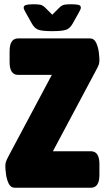

<svg xmlns="http://www.w3.org/2000/svg" viewBox="-20 -880 490 900"><path d="M50 0Q30 0 20.5 -20Q11 -40 8 -64.5Q5 -89 5 -102Q5 -113 8 -122Q11 -131 21 -150L223 -529H65Q25 -529 25 -589V-640Q25 -700 65 -700H401Q421 -700 430.5 -680Q440 -660 443 -636Q446 -612 446 -598Q446 -587 443.5 -578.5Q441 -570 430 -550L228 -171H406Q446 -171 446 -111V-60Q446 0 406 0ZM314 -860Q334 -860 346.5 -857.5Q359 -855 359 -844Q359 -840 356.5 -834.5Q354 -829 350 -822L321 -770Q307 -745 287 -739.5Q267 -734 225 -734Q183 -734 163 -739.5Q143 -745 129 -770L100 -822Q96 -829 93.5 -834.5Q91 -840 91 -844Q91 -854 103 -857Q115 -860 136 -860Q156 -860 168 -858Q180 -856 193 -843L225 -811L257 -843Q270 -856 282 -858Q294 -860 314 -860Z"/></svg>

Font: Asap Condensed Black
Style: Regular
Weight: 900
Width: 3
Designer: Pablo Cosgaya
Foundry: Omnibus-Type
Version: Version 3.001; ttfautohint (v1.8.4.7-5d5b)